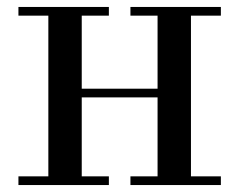

<svg xmlns="http://www.w3.org/2000/svg" viewBox="-20 -532 688 552"><path d="M33 0V-25H119V-487H33V-512H293V-487H215V-277H433V-487H355V-512H615V-487H529V-25H615V0H355V-25H433V-252H215V-25H293V0Z"/></svg>

Font: Justus
Style: Versalitas
Weight: 400
Version: Version 001.001